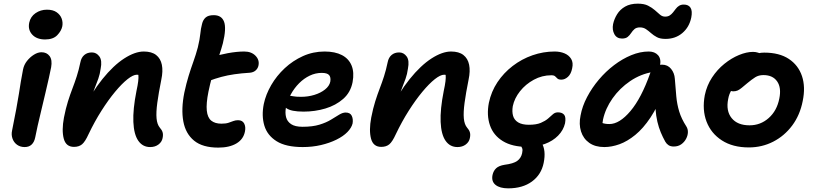

<svg xmlns="http://www.w3.org/2000/svg" viewBox="-20 -795 4462 1051"><path d="M115 10Q91 10 73.5 -2.5Q56 -15 48.5 -36Q41 -57 46 -80Q60 -150 69 -198Q78 -246 83.5 -281.5Q89 -317 94 -348Q99 -379 106 -414Q111 -440 127.5 -461Q144 -482 165.5 -495.5Q187 -509 207 -509Q236 -509 251.5 -488Q267 -467 260 -427Q256 -406 247.5 -368Q239 -330 228 -283.5Q217 -237 206 -191Q195 -145 186 -106Q177 -67 173 -44Q168 -18 153.5 -4Q139 10 115 10ZM227 -579Q181 -579 156.5 -605.5Q132 -632 140 -671Q147 -704 174.5 -723Q202 -742 237 -742Q270 -742 290 -728Q310 -714 317.5 -693.5Q325 -673 321 -651Q316 -626 293.5 -602.5Q271 -579 227 -579Z M802 10Q761 10 737 -24.5Q713 -59 710 -127.5Q707 -196 727 -297Q734 -329 736.5 -350Q739 -371 737.5 -384Q736 -397 730.5 -406Q725 -415 715 -423Q738 -423 753.5 -415.5Q769 -408 774.5 -391.5Q780 -375 773 -349Q762 -370 752.5 -378Q743 -386 729 -386Q709 -386 678 -361.5Q647 -337 610 -292.5Q573 -248 535.5 -189Q498 -130 465 -61Q446 -19 429 -5Q412 9 385 9Q341 9 329 -36Q317 -81 330 -151Q340 -202 352 -240Q364 -278 376.5 -310.5Q389 -343 400 -377Q411 -411 420 -454Q425 -480 441.5 -494Q458 -508 483 -508Q508 -508 524 -486Q540 -464 531 -419Q527 -389 518 -364Q509 -339 497.5 -310Q486 -281 473.5 -241.5Q461 -202 448 -144L424 -175Q480 -287 540.5 -362Q601 -437 660 -475Q719 -513 767 -513Q810 -513 834.5 -494Q859 -475 866 -440.5Q873 -406 863 -359Q848 -284 841 -232Q834 -180 837 -147Q840 -114 855 -96Q866 -84 870 -71Q874 -58 870 -39Q866 -18 847.5 -4Q829 10 802 10Z M1175 13Q1089 13 1042.5 -25Q996 -63 983.5 -130.5Q971 -198 989 -288Q1000 -339 1012.5 -379.5Q1025 -420 1038.5 -457.5Q1052 -495 1063 -536Q1074 -582 1076.5 -610Q1079 -638 1086 -664Q1091 -686 1105.5 -699Q1120 -712 1150 -712Q1193 -712 1206.5 -676Q1220 -640 1200 -558Q1191 -525 1181 -495.5Q1171 -466 1160 -435.5Q1149 -405 1139.5 -370.5Q1130 -336 1121 -293Q1108 -228 1112 -189.5Q1116 -151 1136.5 -134.5Q1157 -118 1192 -118Q1216 -118 1231 -123Q1246 -128 1257.5 -132.5Q1269 -137 1283 -137Q1307 -137 1316.5 -119Q1326 -101 1321 -76Q1313 -33 1274.5 -10Q1236 13 1175 13ZM1121 -351Q1082 -336 1065 -351.5Q1048 -367 1054 -397Q1060 -423 1074.5 -444Q1089 -465 1136 -481Q1178 -495 1227.5 -504Q1277 -513 1317 -513Q1356 -513 1378.5 -490Q1401 -467 1395 -437Q1392 -421 1380 -410Q1368 -399 1349 -397Q1301 -394 1263 -388.5Q1225 -383 1191.5 -374Q1158 -365 1121 -351Z M1637 10Q1545 10 1494 -22Q1443 -54 1427 -107.5Q1411 -161 1424 -226Q1435 -278 1464.5 -329Q1494 -380 1538.5 -421.5Q1583 -463 1638.5 -488Q1694 -513 1757 -513Q1814 -513 1851.5 -493.5Q1889 -474 1904.5 -436.5Q1920 -399 1910 -345Q1899 -289 1858.5 -253.5Q1818 -218 1761 -201Q1704 -184 1642 -184Q1573 -184 1547.5 -203Q1522 -222 1526 -244Q1528 -258 1536 -264.5Q1544 -271 1559 -271Q1570 -271 1585 -268Q1600 -265 1628 -265Q1666 -265 1700.5 -275.5Q1735 -286 1759 -305Q1783 -324 1788 -348Q1792 -372 1781.5 -384Q1771 -396 1741 -396Q1707 -396 1675.5 -381Q1644 -366 1617.5 -339.5Q1591 -313 1572 -278.5Q1553 -244 1545 -205Q1540 -177 1546 -153.5Q1552 -130 1573.5 -115.5Q1595 -101 1636 -101Q1691 -101 1728.5 -112.5Q1766 -124 1792 -140Q1818 -156 1837 -167.5Q1856 -179 1872 -179Q1897 -179 1905.5 -161Q1914 -143 1910 -119Q1904 -95 1881.5 -72Q1859 -49 1821.5 -30.5Q1784 -12 1737 -1Q1690 10 1637 10Z M2484 10Q2443 10 2419 -24.5Q2395 -59 2392 -127.5Q2389 -196 2409 -297Q2416 -329 2418.5 -350Q2421 -371 2419.5 -384Q2418 -397 2412.5 -406Q2407 -415 2397 -423Q2420 -423 2435.5 -415.5Q2451 -408 2456.5 -391.5Q2462 -375 2455 -349Q2444 -370 2434.5 -378Q2425 -386 2411 -386Q2391 -386 2360 -361.5Q2329 -337 2292 -292.5Q2255 -248 2217.5 -189Q2180 -130 2147 -61Q2128 -19 2111 -5Q2094 9 2067 9Q2023 9 2011 -36Q1999 -81 2012 -151Q2022 -202 2034 -240Q2046 -278 2058.5 -310.5Q2071 -343 2082 -377Q2093 -411 2102 -454Q2107 -480 2123.5 -494Q2140 -508 2165 -508Q2190 -508 2206 -486Q2222 -464 2213 -419Q2209 -389 2200 -364Q2191 -339 2179.5 -310Q2168 -281 2155.5 -241.5Q2143 -202 2130 -144L2106 -175Q2162 -287 2222.5 -362Q2283 -437 2342 -475Q2401 -513 2449 -513Q2492 -513 2516.5 -494Q2541 -475 2548 -440.5Q2555 -406 2545 -359Q2530 -284 2523 -232Q2516 -180 2519 -147Q2522 -114 2537 -96Q2548 -84 2552 -71Q2556 -58 2552 -39Q2548 -18 2529.5 -4Q2511 10 2484 10Z M2866 9Q2784 9 2732.5 -22.5Q2681 -54 2662 -109Q2643 -164 2656 -232Q2669 -294 2703 -345Q2737 -396 2786.5 -434Q2836 -472 2895 -492.5Q2954 -513 3016 -513Q3046 -513 3070 -503Q3094 -493 3106.5 -472.5Q3119 -452 3112 -421Q3106 -390 3089 -374.5Q3072 -359 3053 -359Q3038 -359 3031.5 -365Q3025 -371 3019 -377Q3013 -383 2998 -383Q2947 -383 2902 -358.5Q2857 -334 2826.5 -295.5Q2796 -257 2787 -214Q2782 -184 2788.5 -161Q2795 -138 2816.5 -125Q2838 -112 2875 -112Q2916 -112 2940.5 -122.5Q2965 -133 2980 -146Q2995 -159 3006.5 -169.5Q3018 -180 3034 -180Q3057 -180 3068 -167Q3079 -154 3073 -120Q3064 -82 3035 -52.5Q3006 -23 2962.5 -7Q2919 9 2866 9ZM2762 236Q2716 236 2692.5 217Q2669 198 2676 163Q2681 140 2696 126Q2711 112 2742 107Q2790 101 2811 86Q2832 71 2838 44Q2842 26 2838.5 17Q2835 8 2829.5 2.5Q2824 -3 2820.5 -8.5Q2817 -14 2819 -25Q2820 -36 2832.5 -45Q2845 -54 2867 -54Q2920 -54 2945 -13Q2970 28 2956 97Q2943 161 2892 198.5Q2841 236 2762 236Z M3288 10Q3238 10 3205.5 -13Q3173 -36 3160.5 -75.5Q3148 -115 3158 -163Q3167 -213 3193.5 -263.5Q3220 -314 3258 -359Q3296 -404 3341.5 -438.5Q3387 -473 3435.5 -493Q3484 -513 3531 -513Q3564 -513 3582 -493Q3600 -473 3593 -436Q3590 -421 3579.5 -412.5Q3569 -404 3554 -401Q3487 -390 3429.5 -351Q3372 -312 3333 -256.5Q3294 -201 3281 -141Q3277 -120 3277 -102.5Q3277 -85 3283 -58L3238 -149Q3258 -130 3274 -123Q3290 -116 3316 -116Q3371 -116 3431 -187Q3491 -258 3539 -394Q3547 -416 3565 -428.5Q3583 -441 3604 -441Q3635 -441 3653.5 -418Q3672 -395 3674 -364Q3678 -311 3682 -267.5Q3686 -224 3698 -184.5Q3710 -145 3737 -103Q3746 -89 3745.5 -71Q3745 -53 3735.5 -35Q3726 -17 3709 -5Q3692 7 3668 7Q3651 7 3640 0Q3629 -7 3622 -19Q3608 -44 3597 -70.5Q3586 -97 3578.5 -128.5Q3571 -160 3568 -201.5Q3565 -243 3566 -298L3614 -301Q3581 -212 3541 -152Q3501 -92 3457.5 -56.5Q3414 -21 3371 -5.5Q3328 10 3288 10ZM3385 -584Q3356 -584 3343 -608Q3330 -632 3336 -663Q3342 -691 3358 -717Q3374 -743 3402 -759Q3430 -775 3471 -775Q3506 -775 3527.5 -764Q3549 -753 3564.5 -739.5Q3580 -726 3592.5 -715Q3605 -704 3621 -704Q3636 -704 3646 -710.5Q3656 -717 3664 -727Q3672 -737 3679.5 -747Q3687 -757 3697.5 -763.5Q3708 -770 3723 -770Q3749 -770 3760 -752.5Q3771 -735 3764 -699Q3753 -646 3715 -614Q3677 -582 3623 -582Q3594 -582 3576 -591.5Q3558 -601 3544 -613.5Q3530 -626 3516 -635.5Q3502 -645 3483 -645Q3464 -645 3453.5 -636Q3443 -627 3435 -614.5Q3427 -602 3416 -593Q3405 -584 3385 -584Z M4079 12Q3991 12 3931.5 -26.5Q3872 -65 3847.5 -129.5Q3823 -194 3838 -274Q3849 -327 3877.5 -370.5Q3906 -414 3945 -445.5Q3984 -477 4025.5 -494Q4067 -511 4102 -511Q4117 -511 4130.5 -506.5Q4144 -502 4152 -492Q4160 -482 4157 -465Q4150 -435 4133 -411.5Q4116 -388 4074 -373Q4046 -362 4023.5 -344.5Q4001 -327 3986 -304.5Q3971 -282 3966 -253Q3953 -188 3985 -148.5Q4017 -109 4083 -109Q4143 -109 4188 -149Q4233 -189 4246 -256Q4258 -315 4234 -349.5Q4210 -384 4159 -384Q4133 -384 4114 -372Q4095 -360 4071 -340Q4053 -325 4041 -315Q4029 -305 4018.5 -300Q4008 -295 3993 -295Q3977 -295 3964.5 -310Q3952 -325 3958 -358Q3964 -385 3984.5 -411.5Q4005 -438 4035 -459.5Q4065 -481 4098.5 -494Q4132 -507 4163 -507Q4246 -507 4298 -472.5Q4350 -438 4370 -378.5Q4390 -319 4374 -242Q4359 -165 4316.5 -108Q4274 -51 4212.5 -19.5Q4151 12 4079 12Z"/></svg>

Font: Shantell Sans Light SemiBold
Style: Italic
Weight: 600
Italic angle: -11°
Version: Version 1.011;[c5ecc13dd]